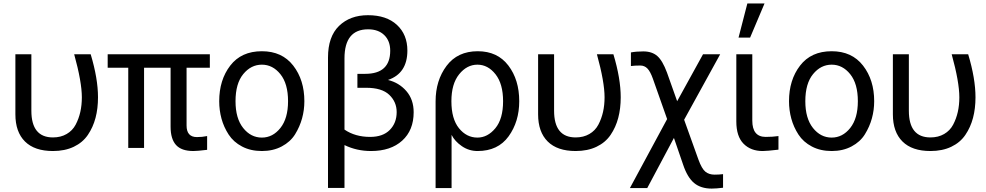

<svg xmlns="http://www.w3.org/2000/svg" viewBox="-20 -850 5664 1103"><path d="M68.4 -193.4V-538.1H160.2V-213.9Q160.2 -60.5 284.2 -60.5Q329.1 -60.5 362.8 -80.1Q396.5 -99.6 414.6 -133.8Q432.6 -168 441.4 -207Q450.2 -246.1 450.2 -291Q450.2 -378.9 406.2 -538.1H501Q543 -398.4 543 -291Q543 -226.6 528.8 -172.9Q514.6 -119.1 484.9 -75.2Q455.1 -31.2 403.8 -6.8Q352.5 17.6 284.2 17.6Q178.7 17.6 123.5 -37.1Q68.4 -91.8 68.4 -193.4Z M598.6 -460.9V-538.1H1185.5V-460.9H1051.8V-128.9Q1051.8 -62.5 1111.3 -62.5Q1141.6 -62.5 1169.9 -68.4V10.7Q1113.3 17.6 1090.8 17.6Q1022.5 17.6 991.2 -17.1Q960 -51.8 960 -122.1V-460.9H807.6V0H716.8V-460.9Z M1333 -268.6Q1333 -169.9 1377 -114.7Q1420.9 -59.6 1484.4 -59.6Q1546.9 -59.6 1590.8 -114.7Q1634.8 -169.9 1634.8 -268.6Q1634.8 -369.1 1590.8 -423.8Q1546.9 -478.5 1484.4 -478.5Q1421.9 -478.5 1377.4 -424.3Q1333 -370.1 1333 -268.6ZM1239.3 -268.6Q1239.3 -390.6 1302.7 -473.1Q1366.2 -555.7 1484.4 -555.7Q1600.6 -555.7 1664.6 -473.1Q1728.5 -390.6 1728.5 -268.6Q1728.5 -217.8 1715.3 -169.9Q1702.1 -122.1 1675.3 -78.6Q1648.4 -35.2 1598.6 -8.8Q1548.8 17.6 1484.4 17.6Q1419.9 17.6 1370.6 -8.3Q1321.3 -34.2 1293.5 -77.1Q1265.6 -120.1 1252.4 -168.5Q1239.3 -216.8 1239.3 -268.6Z M1864.3 229.5V-519.5Q1864.3 -639.6 1927.7 -701.2Q1991.2 -762.7 2093.8 -762.7Q2200.2 -762.7 2260.3 -707Q2320.3 -651.4 2320.3 -559.6Q2320.3 -428.7 2209 -390.6Q2272.5 -375 2314.5 -326.7Q2356.4 -278.3 2356.4 -205.1Q2356.4 -101.6 2290.5 -42Q2224.6 17.6 2111.3 17.6Q2029.3 17.6 1959 -16.6V229.5ZM1959 -105.5Q2020.5 -63.5 2106.4 -63.5Q2179.7 -63.5 2219.2 -103.5Q2258.8 -143.6 2258.8 -206.1Q2258.8 -264.6 2216.3 -305.2Q2173.8 -345.7 2084 -345.7H2033.2V-425.8H2078.1Q2221.7 -425.8 2221.7 -558.6Q2221.7 -615.2 2187.5 -648.4Q2153.3 -681.6 2094.7 -681.6Q1959 -681.6 1959 -514.6Z M2722.7 -59.6Q2781.2 -59.6 2825.7 -113.3Q2870.1 -167 2870.1 -268.6Q2870.1 -368.2 2826.7 -423.3Q2783.2 -478.5 2722.7 -478.5Q2662.1 -478.5 2617.7 -423.3Q2573.2 -368.2 2573.2 -268.6Q2573.2 -167 2616.7 -113.3Q2660.2 -59.6 2722.7 -59.6ZM2482.4 230.5V-267.6Q2482.4 -387.7 2545.4 -471.7Q2608.4 -555.7 2724.6 -555.7Q2837.9 -555.7 2900.4 -473.6Q2962.9 -391.6 2962.9 -268.6Q2962.9 -151.4 2901.9 -66.9Q2840.8 17.6 2723.6 17.6Q2673.8 17.6 2633.3 -10.3Q2592.8 -38.1 2574.2 -75.2V230.5Z M3071.3 -193.4V-538.1H3163.1V-213.9Q3163.1 -60.5 3287.1 -60.5Q3332 -60.5 3365.7 -80.1Q3399.4 -99.6 3417.5 -133.8Q3435.5 -168 3444.3 -207Q3453.1 -246.1 3453.1 -291Q3453.1 -378.9 3409.2 -538.1H3503.9Q3545.9 -398.4 3545.9 -291Q3545.9 -226.6 3531.7 -172.9Q3517.6 -119.1 3487.8 -75.2Q3458 -31.2 3406.7 -6.8Q3355.5 17.6 3287.1 17.6Q3181.6 17.6 3126.5 -37.1Q3071.3 -91.8 3071.3 -193.4Z M3604.5 -470.7V-548.8Q3634.8 -554.7 3675.8 -554.7Q3725.6 -554.7 3755.9 -528.3Q3786.1 -502 3811.5 -433.6L3870.1 -268.6L4018.6 -538.1H4117.2L3910.2 -162.1L3992.2 66.4Q4011.7 120.1 4032.7 136.7Q4053.7 153.3 4085 153.3Q4111.3 153.3 4133.8 150.4V228.5Q4094.7 233.4 4068.4 233.4Q4005.9 233.4 3967.3 201.2Q3928.7 168.9 3904.3 95.7L3851.6 -57.6L3698.2 230.5H3598.6L3812.5 -166L3730.5 -398.4Q3715.8 -439.5 3699.2 -456.5Q3682.6 -473.6 3658.2 -473.6Q3627.9 -473.6 3604.5 -470.7Z M4210 -152.3V-538.1H4301.8V-157.2Q4301.8 -63.5 4378.9 -63.5Q4419.9 -63.5 4452.1 -68.4V9.8Q4384.8 17.6 4361.3 17.6Q4293 17.6 4251.5 -24.4Q4210 -66.4 4210 -152.3ZM4222.7 -633.8 4273.4 -830.1H4372.1L4289.1 -633.8Z M4606.4 -268.6Q4606.4 -169.9 4650.4 -114.7Q4694.3 -59.6 4757.8 -59.6Q4820.3 -59.6 4864.3 -114.7Q4908.2 -169.9 4908.2 -268.6Q4908.2 -369.1 4864.3 -423.8Q4820.3 -478.5 4757.8 -478.5Q4695.3 -478.5 4650.9 -424.3Q4606.4 -370.1 4606.4 -268.6ZM4512.7 -268.6Q4512.7 -390.6 4576.2 -473.1Q4639.6 -555.7 4757.8 -555.7Q4874 -555.7 4938 -473.1Q5002 -390.6 5002 -268.6Q5002 -217.8 4988.8 -169.9Q4975.6 -122.1 4948.7 -78.6Q4921.9 -35.2 4872.1 -8.8Q4822.3 17.6 4757.8 17.6Q4693.4 17.6 4644 -8.3Q4594.7 -34.2 4566.9 -77.1Q4539.1 -120.1 4525.9 -168.5Q4512.7 -216.8 4512.7 -268.6Z M5109.4 -193.4V-538.1H5201.2V-213.9Q5201.2 -60.5 5325.2 -60.5Q5370.1 -60.5 5403.8 -80.1Q5437.5 -99.6 5455.6 -133.8Q5473.6 -168 5482.4 -207Q5491.2 -246.1 5491.2 -291Q5491.2 -378.9 5447.3 -538.1H5542Q5584 -398.4 5584 -291Q5584 -226.6 5569.8 -172.9Q5555.7 -119.1 5525.9 -75.2Q5496.1 -31.2 5444.8 -6.8Q5393.6 17.6 5325.2 17.6Q5219.7 17.6 5164.6 -37.1Q5109.4 -91.8 5109.4 -193.4Z"/></svg>

Font: Gothic A1 Medium
Style: Regular
Weight: 500
Designer: HanYang I&C Co.,Ltd.
Foundry: HanYang I&C Co.,Ltd.
Version: Version 2.50